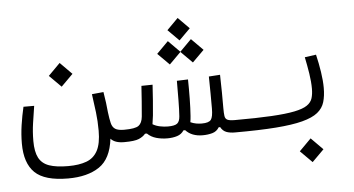

<svg xmlns="http://www.w3.org/2000/svg" viewBox="-54 -722 1866 1012"><g transform="rotate(-5 879.0 -215.5)"><path d="M270 167Q146 167 94.2 116.7Q42.5 66.4 42.5 -37.1Q42.5 -85.9 49.8 -135Q57.1 -184.1 67.9 -230H124.5Q117.7 -186 110.8 -140.1Q104 -94.2 104 -45.4Q104 11.2 120.8 43.5Q137.7 75.7 175.5 88.9Q213.4 102.1 275.9 102.1Q333.5 102.1 372.6 87.6Q411.6 73.2 431.6 35.9Q451.7 -1.5 451.7 -69.8Q451.7 -121.1 446 -167.5Q440.4 -213.9 433.1 -264.6L494.6 -270.5Q499.5 -241.7 503.2 -213.6Q506.8 -185.5 508.8 -162.1Q513.2 -126.5 518.6 -104.5Q523.9 -82.5 538.8 -72.8Q553.7 -63 585.9 -63Q607.4 -63 615.7 -56.6Q624 -50.3 624 -32.2Q624 2 580.1 2Q531.2 2 509.8 -22.5Q497.6 83 435.1 125Q372.6 167 270 167ZM277.8 -317.9 215.3 -380.4 277.8 -443.4 340.3 -380.4Z M809.1 2Q777.8 2 750.5 -5.9Q723.1 -13.7 703.6 -32.7H693.8Q681.6 -17.6 658.9 -7.8Q636.2 2 581.1 2L585.9 -63Q645 -63 663.1 -76.7Q681.2 -90.3 684.6 -124Q688.5 -166.5 691.2 -203.6Q693.8 -240.7 696.8 -285.6L755.9 -286.6Q753.4 -243.7 750.5 -204.8Q747.6 -166 743.7 -125Q740.7 -98.1 737.3 -79.1Q754.4 -68.8 775.9 -64.5Q797.4 -60.1 817.4 -60.1Q853.5 -60.1 866.7 -70.6Q879.9 -81.1 881.8 -107.9Q884.3 -141.6 884.8 -193.4Q885.3 -245.1 885.3 -295.9L944.3 -297.9Q945.3 -249 944.6 -196.8Q943.8 -144.5 940.9 -105Q939.9 -88.9 937 -72.3Q952.1 -65.4 967.5 -62.7Q982.9 -60.1 996.6 -60.1Q1034.2 -60.1 1045.4 -75.2Q1056.6 -90.3 1056.6 -134.8Q1056.6 -174.3 1056.4 -213.9Q1056.2 -253.4 1055.2 -303.7L1114.7 -307.6Q1116.2 -256.3 1116.5 -213.4Q1116.7 -170.4 1116.7 -133.3V-131.8Q1116.7 -104 1118.9 -89.1Q1121.1 -74.2 1132.6 -68.6Q1144 -63 1171.9 -63Q1190.4 -63 1197.8 -55.4Q1205.1 -47.9 1205.1 -34.2Q1205.1 -12.2 1194.3 -5.1Q1183.6 2 1166 2Q1139.6 2 1121.1 -5.1Q1102.5 -12.2 1091.3 -32.7H1083.5Q1070.8 -11.2 1047.1 -4.6Q1023.4 2 996.1 2Q938 2 906.2 -32.7H897Q884.3 -12.7 861.1 -5.4Q837.9 2 809.1 2ZM978 -384.8 917 -445.8 856 -384.8 794.4 -446.3 856 -508.3 917 -446.8 978 -508.3 1039.6 -446.3ZM918 -506.8 858.9 -565.9 918 -625.5 977.1 -565.9Z M1166 2Q1153.3 2 1153.3 -33.7Q1153.3 -63 1171.9 -63Q1289.1 -63 1366 -67.4Q1442.9 -71.8 1488.3 -81.1Q1533.7 -90.3 1555.7 -105.5Q1577.6 -120.6 1584.2 -142.3Q1590.8 -164.1 1590.8 -192.4Q1590.8 -229 1584 -272.7Q1577.1 -316.4 1567.9 -360.8L1627.9 -369.1Q1639.2 -321.8 1646.2 -275.4Q1653.3 -229 1653.3 -191.4Q1653.3 -148.9 1643.8 -116.7Q1634.3 -84.5 1606.4 -62Q1578.6 -39.6 1524.7 -25.4Q1470.7 -11.2 1383.3 -4.6Q1295.9 2 1166 2ZM1561 193.4 1498.5 130.9 1561 67.9 1623.5 130.9Z"/></g></svg>

Font: CaskaydiaMono NF Light
Style: Regular
Weight: 300
Designer: Aaron Bell
Foundry: Saja Typeworks
Version: Version 2111.001; ttfautohint (v1.8.4);Nerd Fonts 3.1.1